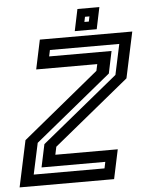

<svg xmlns="http://www.w3.org/2000/svg" viewBox="-79 -877 719 924"><g transform="rotate(-5 281.0 -415.5)"><path d="M51 -55.5H393L399.5 -86.5H91.5L115 -197L484.5 -499L516 -646H181L174.5 -615.5H476L453.5 -508.5L83.5 -206ZM-22 0 26 -224 395 -526.5 402 -558.5H107L137 -700H583.5L536 -478L171 -179.5L163 -141.5H464.5L434.5 0ZM308 -726 330 -831H436L414 -726ZM358 -766H379.5L384.5 -790.5H363Z"/></g></svg>

Font: Tourney SemiBold
Style: Italic
Weight: 600
Italic angle: -12°
Version: Version 1.015